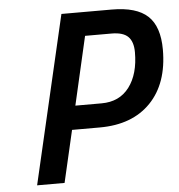

<svg xmlns="http://www.w3.org/2000/svg" viewBox="-50 -733 728 780"><g transform="rotate(-5 313.5 -342.5)"><path d="M344 -212H231L182 0H70L229 -685H434Q535 -685 581 -642Q627 -599 627 -505Q627 -367 552 -289.5Q477 -212 344 -212ZM360 -309Q433 -309 473 -362Q513 -415 513 -504Q513 -547 492.5 -567.5Q472 -588 425 -588H317L253 -309Z"/></g></svg>

Font: Titillium Web
Style: SemiBold Italic
Weight: 600
Italic angle: -13°
Version: Version 1.001;PS 57.000;hotconv 1.0.70;makeotf.lib2.5.55311